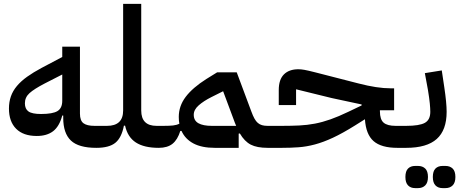

<svg xmlns="http://www.w3.org/2000/svg" viewBox="-20 -760 2361 987"><path d="M475 0Q384 0 344.5 -37.5Q305 -75 305 -154V-166H300Q285 -110 253 -85.5Q221 -61 169 -61Q100 -61 63 -98Q26 -135 26 -202Q26 -236 36 -264.5Q46 -293 67 -318Q88 -343 119.5 -365.5Q151 -388 194 -411L300 -467V-520H391V-176Q391 -140 409 -126.5Q427 -113 466 -113H499V-24ZM191 -174Q251 -174 275.5 -189Q300 -204 300 -242V-377L210 -331Q156 -303 132 -281.5Q108 -260 108 -229Q108 -200 126.5 -187Q145 -174 191 -174Z M475 -89 499 -113H530Q613 -113 613 -192V-740H706V-192Q706 -113 785 -113H820V-24L796 0Q721 0 678.5 -27.5Q636 -55 623 -114H617Q605 -52 573 -26Q541 0 475 0Z M796 -89 820 -113Q851 -113 869.5 -115Q888 -117 902 -124Q899 -140 899 -159Q899 -215 934.5 -262Q970 -309 1041 -354L1096 -388H1197L1272 -187Q1280 -165 1288 -150.5Q1296 -136 1305.5 -128Q1315 -120 1327 -116.5Q1339 -113 1356 -113H1380V-24L1356 0Q1301 0 1269 -16.5Q1237 -33 1213 -74L1207 -73V0H1084Q1017 0 974.5 -22.5Q932 -45 913 -87H907Q893 -42 867 -21Q841 0 796 0ZM976 -170Q976 -140 1000 -126.5Q1024 -113 1069 -113H1194Q1190 -121 1187 -130Q1184 -139 1180 -149L1127 -291L1067 -261Q1027 -241 1001.5 -218.5Q976 -196 976 -170Z M1356 -89 1380 -113H1429Q1478 -113 1519 -115Q1560 -117 1599 -124.5Q1638 -132 1679 -146.5Q1720 -161 1770 -185L1839 -218V-223L1685 -256L1502 -301V-220H1413V-297Q1413 -351 1439.5 -377.5Q1466 -404 1514 -404Q1527 -404 1544.5 -401Q1562 -398 1601 -388L1823 -331Q1919 -306 1988 -306H2006V-193H1933V-188Q1933 -146 1952 -129.5Q1971 -113 2014 -113H2047V-24L2023 0Q1940 0 1900.5 -34.5Q1861 -69 1856 -147L1805 -115Q1741 -75 1691.5 -52Q1642 -29 1599 -17.5Q1556 -6 1515.5 -3Q1475 0 1429 0H1356Z M2023 -89 2047 -113H2068Q2136 -113 2164 -128.5Q2192 -144 2192 -185Q2192 -202 2189.5 -228Q2187 -254 2180 -297L2164 -384L2251 -398L2264 -311Q2276 -231 2276 -185Q2276 -91 2225 -45.5Q2174 0 2068 0H2023ZM2255 207Q2232 207 2218.5 193Q2205 179 2205 150Q2205 120 2218.5 106.5Q2232 93 2255 93H2270Q2293 93 2307 106.5Q2321 120 2321 150Q2321 179 2307 193Q2293 207 2270 207ZM2114 207Q2091 207 2077.5 193Q2064 179 2064 150Q2064 120 2077.5 106.5Q2091 93 2114 93H2129Q2152 93 2166 106.5Q2180 120 2180 150Q2180 179 2166 193Q2152 207 2129 207Z"/></svg>

Font: IBM Plex Sans Arabic Medm
Style: Regular
Weight: 500
Designer: Mike Abbink, Paul van der Laan, Pieter van Rosmalen, Wael Morcos, Khajak Apelian
Foundry: Bold Monday
Version: Version 1.005